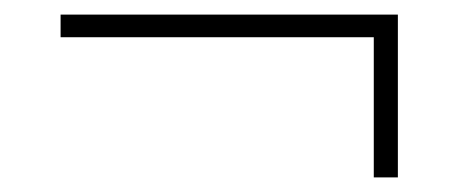

<svg xmlns="http://www.w3.org/2000/svg" viewBox="-20 -341 640 263"><path d="M492 -98V-290H63V-321H525V-98Z"/></svg>

Font: IBM Plex Sans KR ExtraLight
Style: Regular
Weight: 200
Designer: Mike Abbink; Paul van der Laan; Pieter van Rosmalen; Wujin Sim; Chorong Kim; Dohee Lee;
Foundry: Sandoll Inc.
Version: Version 1.001